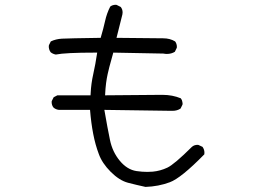

<svg xmlns="http://www.w3.org/2000/svg" viewBox="-20 -713 1040 786"><path d="M816.4 -81.1Q816.9 -84.5 816.9 -88.4Q816.9 -100.6 809.1 -111.8L792.5 -119.6Q790.5 -120.1 789.1 -120.1Q774.9 -120.1 765.6 -111.8Q693.4 -40 664.8 -26.6Q636.2 -13.2 605.5 -10.3Q594.7 -9.3 583 -9.3Q562 -9.3 538.6 -12.7Q500.5 -18.6 470.5 -54.7Q440.4 -90.8 430.2 -140.1Q420.4 -187 407.2 -263.2L681.2 -259.3Q684.1 -259.3 686.5 -259.3Q705.1 -259.3 719.2 -268.6L727.1 -284.7Q727.5 -286.6 727.5 -289.1Q727.5 -291.5 726.6 -295.4Q725.6 -303.7 720.2 -310.5Q686 -324.7 645.5 -324.7Q640.6 -324.7 636.2 -324.7L410.2 -322.8Q411.6 -352.5 414.3 -372.8Q417 -393.1 420.7 -409.7Q424.3 -426.3 427.7 -439Q434.6 -465.3 443.8 -497.6L648.9 -493.7Q656.7 -492.2 663.1 -492.2Q681.6 -492.2 695.8 -501L703.6 -517.1Q704.1 -519 704.1 -520.5Q704.1 -534.2 696.8 -543.5Q675.8 -556.2 647.9 -556.2Q620.1 -556.2 457 -558.1L481 -653.8Q481.9 -658.2 481.9 -662.1Q481.9 -675.3 474.1 -684.6L457.5 -692.9Q455.6 -693.4 454.1 -693.4Q440.4 -693.4 431.2 -686Q417 -658.2 410.2 -627Q403.3 -595.7 392.1 -558.1Q261.2 -556.2 233.4 -554.7Q208.5 -553.2 188 -543.5L180.2 -527.8Q179.7 -525.9 179.7 -521.7Q179.7 -517.6 181.4 -511.2Q183.1 -504.9 187.5 -499Q196.8 -491.7 208.5 -489.7Q247.6 -497.6 368.2 -497.6Q373 -497.6 377.9 -497.6Q370.6 -448.7 361.8 -409.9Q353 -371.1 351.1 -330.6L350.6 -322.8H214.8L199.7 -314.9L191.9 -299.3Q191.4 -297.4 191.4 -295.9Q191.4 -281.7 199.2 -272.5Q208.5 -264.6 221.2 -263.2H348.6Q353 -209 361.6 -164.8Q370.1 -120.6 384.3 -83Q397.9 -44.9 433.3 -9.5Q468.8 25.9 504.2 35.2Q539.6 44.4 575.7 52.2Q628.9 50.3 674.8 33.2Q720.7 16.6 816.4 -81.1Z"/></svg>

Font: NaikaiFont
Style: Light
Weight: 300
Version: Version 1.89